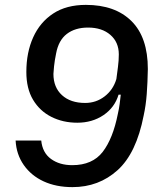

<svg xmlns="http://www.w3.org/2000/svg" viewBox="-20 -759 656 787"><path d="M277 8Q210 8 159 -15.5Q108 -39 77.5 -82.5Q47 -126 44 -183H149Q154 -133 189 -107.5Q224 -82 276 -82Q359 -82 401 -136.5Q443 -191 463 -292Q468 -314 470.5 -333Q473 -352 475 -371H466Q450 -318 404 -287Q358 -256 297 -256Q238 -256 190.5 -280Q143 -304 115.5 -350Q88 -396 88 -464Q88 -544 116 -606Q144 -668 198 -703.5Q252 -739 332 -739Q452 -739 519 -672.5Q586 -606 586 -476Q585 -421 581.5 -374Q578 -327 569 -286Q539 -131 462 -61.5Q385 8 277 8ZM329 -337Q374 -337 409 -364Q444 -391 457 -435Q460 -458 463.5 -484.5Q467 -511 467 -536Q467 -586 432.5 -616Q398 -646 341 -646Q288 -646 254 -620Q220 -594 210 -540Q204 -511 201.5 -487Q199 -463 199 -456Q199 -401 234 -369Q269 -337 329 -337Z"/></svg>

Font: Hubot Sans Medium
Style: Italic
Weight: 500
Italic angle: -10°
Designer: Deni Anggara
Foundry: GitHub
Version: Version 1.001; ttfautohint (v1.8.4.7-5d5b);gftools[0.9.31]